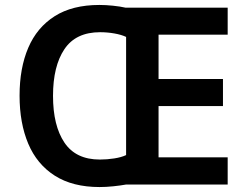

<svg xmlns="http://www.w3.org/2000/svg" viewBox="-20 -745 998 775"><path d="M381 -725Q407 -725 436 -722Q465 -719 487 -714H899V-605H620V-426H880V-317H620V-110H899V0H488Q466 4 437 7Q408 10 382 10Q273 10 201 -36Q129 -82 94 -165Q59 -248 59 -359Q59 -470 94 -552Q129 -634 200.5 -679.5Q272 -725 381 -725ZM384 -615Q286 -615 240 -546.5Q194 -478 194 -358Q194 -238 240 -169.5Q286 -101 383 -101Q412 -101 441 -105.5Q470 -110 489 -119V-596Q470 -605 441.5 -610Q413 -615 384 -615Z"/></svg>

Font: Noto Sans Adlam SemiBold
Style: Regular
Weight: 600
Version: Version 3.001